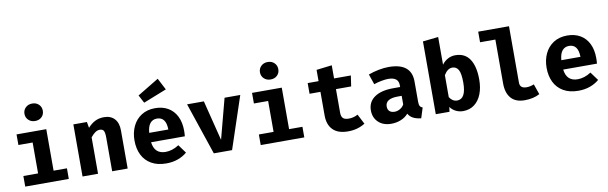

<svg xmlns="http://www.w3.org/2000/svg" viewBox="-52 -1373 6103 1927"><g transform="rotate(-10 3000.0 -409.0)"><path d="M392 -720Q392 -681 366 -656Q340 -631 299 -631Q258 -631 231.5 -656.5Q205 -682 205 -720Q205 -758 231.5 -783.5Q258 -809 299 -809Q340 -809 366 -783.5Q392 -758 392 -720ZM394 -108H530V0H86V-108H236V-423H91V-531H394Z M670 -531H808L819 -470Q855 -510 894.5 -529.5Q934 -549 984 -549Q1053 -549 1091.5 -507Q1130 -465 1130 -390V0H972V-344Q972 -394 961 -413Q950 -432 921 -432Q897 -432 874.5 -416.5Q852 -401 828 -371V0H670Z M1535 -98Q1603 -98 1671 -142L1734 -56Q1695 -22 1641 -2.5Q1587 17 1522 17Q1433 17 1371 -18.5Q1309 -54 1277.5 -117.5Q1246 -181 1246 -265Q1246 -345 1276.5 -409.5Q1307 -474 1365.5 -511.5Q1424 -549 1505 -549Q1581 -549 1637 -516.5Q1693 -484 1723.5 -422.5Q1754 -361 1754 -276Q1754 -243 1751 -219H1407Q1422 -98 1535 -98ZM1405 -315H1600Q1598 -443 1505 -443Q1462 -443 1436 -411.5Q1410 -380 1405 -315ZM1645 -716 1408 -622 1365 -703 1583 -835Z M2194 0H2008L1829 -531H2000L2103 -121L2211 -531H2371Z M2792 -720Q2792 -681 2766 -656Q2740 -631 2699 -631Q2658 -631 2631.5 -656.5Q2605 -682 2605 -720Q2605 -758 2631.5 -783.5Q2658 -809 2699 -809Q2740 -809 2766 -783.5Q2792 -758 2792 -720ZM2794 -108H2930V0H2486V-108H2636V-423H2491V-531H2794Z M3374 17Q3272 17 3220.5 -35Q3169 -87 3169 -181V-422H3058V-531H3169V-646L3327 -665V-531H3498L3482 -422H3327V-181Q3327 -142 3345 -125Q3363 -108 3403 -108Q3453 -108 3496 -132L3548 -31Q3473 17 3374 17Z M4152 -89 4119 15Q4071 10 4039 -6.5Q4007 -23 3989 -55Q3959 -20 3913 -1.5Q3867 17 3815 17Q3733 17 3684 -29.5Q3635 -76 3635 -150Q3635 -236 3703 -283.5Q3771 -331 3894 -331H3965V-350Q3965 -432 3860 -432Q3833 -432 3792.5 -424.5Q3752 -417 3714 -404L3678 -509Q3729 -528 3784.5 -538.5Q3840 -549 3885 -549Q4117 -549 4117 -361V-153Q4117 -124 4125 -110Q4133 -96 4152 -89ZM3965 -154V-241H3926Q3798 -241 3798 -161Q3798 -130 3816.5 -113Q3835 -96 3869 -96Q3896 -96 3923.5 -111.5Q3951 -127 3965 -154Z M4564 -549Q4663 -549 4711.5 -475Q4760 -401 4760 -267Q4760 -184 4735 -120Q4710 -56 4662 -19.5Q4614 17 4547 17Q4507 17 4473 0Q4439 -17 4416 -48L4410 0H4270V-742L4428 -759V-477Q4453 -511 4488.5 -530Q4524 -549 4564 -549ZM4597 -265Q4597 -358 4576 -395Q4555 -432 4514 -432Q4465 -432 4428 -370V-146Q4459 -98 4506 -98Q4597 -98 4597 -265Z M5147 -167Q5147 -108 5215 -108Q5252 -108 5291 -124L5328 -18Q5264 17 5175 17Q5082 17 5035.5 -36.5Q4989 -90 4989 -187V-634H4833V-742H5147Z M5735 -98Q5803 -98 5871 -142L5934 -56Q5895 -22 5841 -2.5Q5787 17 5722 17Q5633 17 5571 -18.5Q5509 -54 5477.5 -117.5Q5446 -181 5446 -265Q5446 -345 5476.5 -409.5Q5507 -474 5565.5 -511.5Q5624 -549 5705 -549Q5781 -549 5837 -516.5Q5893 -484 5923.5 -422.5Q5954 -361 5954 -276Q5954 -243 5951 -219H5607Q5622 -98 5735 -98ZM5605 -315H5800Q5798 -443 5705 -443Q5662 -443 5636 -411.5Q5610 -380 5605 -315Z"/></g></svg>

Font: Fira Mono
Style: Bold
Weight: 700
Monospace: yes
Designer: Carrois Corporate & Edenspiekermann AG
Foundry: Carrois Corporate GbR & Edenspiekermann AG
Version: Version 3.206